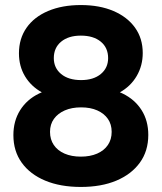

<svg xmlns="http://www.w3.org/2000/svg" viewBox="-20 -730 640 760"><path d="M300 10Q219 10 159 -15Q99 -40 66 -86Q33 -132 33 -195Q33 -251 59.5 -293.5Q86 -336 134 -359.5Q182 -383 249 -383V-340Q190 -340 146.5 -364Q103 -388 79 -428Q55 -468 55 -519Q55 -577 85 -620Q115 -663 170.5 -686.5Q226 -710 300 -710Q374 -710 429 -686.5Q484 -663 514.5 -620.5Q545 -578 545 -520Q545 -470 521 -429Q497 -388 453.5 -364Q410 -340 351 -340V-383Q418 -383 466 -359.5Q514 -336 540.5 -294Q567 -252 567 -196Q567 -132 533.5 -86Q500 -40 440.5 -15Q381 10 300 10ZM300 -110Q337 -110 364.5 -122Q392 -134 407 -156Q422 -178 422 -208Q422 -238 407 -259.5Q392 -281 365 -293Q338 -305 301 -305Q264 -305 236.5 -293Q209 -281 193.5 -259.5Q178 -238 178 -208Q178 -178 193 -156Q208 -134 235.5 -122Q263 -110 300 -110ZM301 -413Q350 -413 379 -437Q408 -461 408 -500Q408 -541 379 -565Q350 -589 300 -589Q251 -589 222 -565Q193 -541 193 -500Q193 -461 222 -437Q251 -413 301 -413Z"/></svg>

Font: SUSE Thin
Style: Bold
Weight: 700
Version: Version 1.000